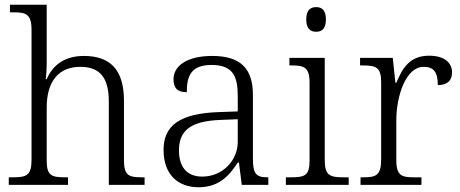

<svg xmlns="http://www.w3.org/2000/svg" viewBox="-20 -780 1942 810"><path d="M17 0H267V-32H256C199 -32 177 -38 177 -102V-326C177 -438 228 -498 319 -498C405 -498 439 -448 439 -352V0H590V-32H580C523 -32 503 -39 503 -105V-355C503 -488 443 -544 334 -544C249 -544 201 -502 177 -446H173C174 -451 177 -486 177 -514V-760H22V-728H37C89 -728 113 -721 113 -655V-105C113 -39 91 -32 33 -32H17Z M818 10C908 10 950 -44 983 -94H988L1000 0H1112V-32H1108C1059 -32 1047 -48 1047 -112V-379C1047 -491 995 -544 875 -544C769 -544 712 -502 712 -446C712 -406 731 -391 768 -391C768 -460 786 -506 873 -506C969 -506 983 -450 983 -372V-310L900 -307C744 -301 670 -254 670 -148C670 -40 734 10 818 10ZM833 -35C765 -35 735 -80 735 -145C735 -224 777 -269 909 -274L983 -277V-181C983 -105 921 -35 833 -35Z M1314 -646C1337 -646 1355 -658 1355 -698C1355 -738 1337 -750 1314 -750C1290 -750 1272 -738 1272 -698C1272 -658 1290 -646 1314 -646ZM1186 0H1451V-32H1430C1372 -32 1350 -39 1350 -105V-536H1201V-504H1211C1262 -504 1286 -497 1286 -431V-102C1286 -38 1264 -32 1206 -32H1186Z M1501 0H1758V-32H1727C1676 -32 1652 -38 1652 -104V-274C1652 -372 1691 -498 1767 -498C1809 -498 1827 -477 1827 -421C1870 -421 1887 -443 1887 -474C1887 -517 1853 -545 1790 -545C1707 -545 1677 -490 1652 -431H1648L1637 -536H1499V-504H1508C1566 -504 1588 -497 1588 -433V-107C1588 -39 1565 -32 1513 -32H1501Z"/></svg>

Font: Noto Serif Devanagari Light
Style: Regular
Weight: 300
Designer: Universal Thirst, Indian Type Foundry and the Monotype Design Team
Foundry: Monotype Imaging Inc.
Version: Version 2.004